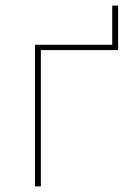

<svg xmlns="http://www.w3.org/2000/svg" viewBox="-20 -666 482 686"><path d="M105 0V-506H381V-646H402V-487H126V0Z"/></svg>

Font: IBM Plex Sans Thin
Style: Regular
Weight: 100
Designer: Mike Abbink, Paul van der Laan, Pieter van Rosmalen
Foundry: Bold Monday
Version: Version 3.0